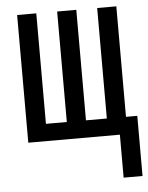

<svg xmlns="http://www.w3.org/2000/svg" viewBox="-51 -562 602 779"><g transform="rotate(-5 250.0 -172.5)"><path d="M421 175V0H48V-520H126V-70H211V-520H289V-70H374V-520H452V-70H498V175Z"/></g></svg>

Font: Iosevka SS04
Style: Regular
Weight: 400
Monospace: yes
Designer: Belleve Invis
Foundry: Belleve Invis
Version: Version 19.0.0; ttfautohint (v1.8.4)